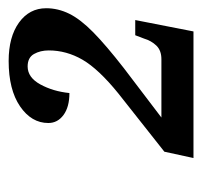

<svg xmlns="http://www.w3.org/2000/svg" viewBox="-32 -832 478 455"><g transform="rotate(-90 207.5 -605.0)"><path d="M60 -386 75 -455 213 -564Q271 -611 293 -649Q315 -687 315 -729Q315 -749 306.5 -764Q298 -779 277 -779Q251 -779 234.5 -749Q218 -719 214 -680Q181 -680 162 -694Q143 -708 143 -730Q143 -770 182.5 -797Q222 -824 290 -824Q347 -824 381 -799.5Q415 -775 415 -735Q415 -707 402 -680.5Q389 -654 358 -623.5Q327 -593 273 -551L156 -462H294Q315 -462 326.5 -474Q338 -486 343 -503L351 -524H387L360 -386Z"/></g></svg>

Font: Noto Serif Tamil SemiCondensed
Style: Bold Italic
Weight: 700
Width: 4
Italic angle: -12°
Designer: Indian Type Foundry, Tom Grace, and the Monotype Design Team
Foundry: Monotype Imaging Inc.
Version: Version 2.003; ttfautohint (v1.8.4.7-5d5b)